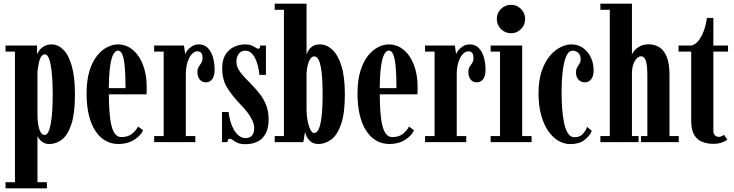

<svg xmlns="http://www.w3.org/2000/svg" viewBox="-20 -770 3974 1040"><path d="M10 250V217H61V-490.5H10V-523.5H180.5V-475.5Q182.5 -482 191.5 -495Q200.5 -508 217.5 -518.8Q234.5 -529.5 259.5 -529.5Q293.5 -529.5 322.2 -501.8Q351 -474 368.5 -414.2Q386 -354.5 386 -259Q386 -156.5 366.8 -97.8Q347.5 -39 316 -14.5Q284.5 10 248 10Q227 10 213.2 1.5Q199.5 -7 192 -17.8Q184.5 -28.5 183 -34V217H234V250ZM222 -39Q233 -39 241 -54Q249 -69 254.5 -97.5Q260 -126 262.8 -166.5Q265.5 -207 265.5 -257.5Q265.5 -308.5 262.8 -348.8Q260 -389 254.8 -417.5Q249.5 -446 241.5 -460.8Q233.5 -475.5 223 -475.5Q210.5 -475.5 202.5 -462.5Q194.5 -449.5 190.2 -428.2Q186 -407 183 -382.5V-140Q183.5 -112 188 -89Q192.5 -66 200.8 -52.5Q209 -39 222 -39Z M622 10Q582.5 10 550.8 -8.2Q519 -26.5 496 -61.8Q473 -97 461 -147.8Q449 -198.5 449 -263.5Q449 -334.5 464.5 -385.2Q480 -436 505.5 -467.8Q531 -499.5 560.8 -514.5Q590.5 -529.5 619 -529.5Q653 -529.5 681.5 -512.5Q710 -495.5 730.8 -464.8Q751.5 -434 763 -392Q774.5 -350 774.5 -299.5Q774.5 -289.5 774.5 -279.5Q774.5 -269.5 773.5 -259H562V-292.5H660Q660 -367 655.5 -411.8Q651 -456.5 642 -476.2Q633 -496 619 -496Q605 -496 593.8 -475.8Q582.5 -455.5 576 -407.5Q569.5 -359.5 569.5 -275.5Q569.5 -213.5 572.8 -167Q576 -120.5 583.8 -89.5Q591.5 -58.5 604.8 -43Q618 -27.5 637.5 -27.5Q674.5 -27.5 696.5 -46.2Q718.5 -65 727.5 -84.5L755 -64.5Q743.5 -36.5 707.8 -13.2Q672 10 622 10Z M815 0V-33H866.5V-490.5H815V-523.5H976.5L983 -476.5Q985 -484 994.8 -496.8Q1004.5 -509.5 1020.5 -519.5Q1036.5 -529.5 1057.5 -529.5Q1086 -529.5 1104.8 -511Q1123.5 -492.5 1133 -461Q1142.5 -429.5 1142.5 -392Q1142.5 -359 1129.8 -341.5Q1117 -324 1095 -324Q1074.5 -324 1062 -339Q1049.5 -354 1049.5 -380Q1049.5 -397.5 1056.5 -408.2Q1063.5 -419 1070.2 -429.2Q1077 -439.5 1077 -455Q1077 -474 1070.2 -483Q1063.5 -492 1048.5 -492Q1033.5 -492 1019.2 -477Q1005 -462 995.8 -433.8Q986.5 -405.5 986.5 -366.5V-33H1038V0Z M1310.5 11Q1282.5 11 1266.8 3.8Q1251 -3.5 1242 -10.8Q1233 -18 1225 -18Q1218 -18 1215.2 -13.5Q1212.5 -9 1212.5 0H1182.5V-163.5H1218Q1221 -137 1228.5 -111.5Q1236 -86 1247.8 -66Q1259.5 -46 1275.2 -34Q1291 -22 1309.5 -22Q1326.5 -22 1336.8 -29Q1347 -36 1352 -47.8Q1357 -59.5 1357 -74.5Q1357 -95.5 1347.2 -117Q1337.5 -138.5 1320.2 -161.2Q1303 -184 1279 -208Q1238.5 -250.5 1211 -294.2Q1183.5 -338 1183.5 -400.5Q1183.5 -446 1201.5 -474.5Q1219.5 -503 1248 -516.2Q1276.5 -529.5 1307.5 -529.5Q1329.5 -529.5 1343 -523.8Q1356.5 -518 1364.8 -512Q1373 -506 1379 -506Q1384 -506 1386.5 -510Q1389 -514 1389.5 -523.5H1420.5V-364.5H1385Q1383 -387.5 1377.5 -411Q1372 -434.5 1362.5 -453.5Q1353 -472.5 1339.8 -484Q1326.5 -495.5 1309 -495.5Q1285.5 -495.5 1273 -478.2Q1260.5 -461 1260.5 -436.5Q1260.5 -407 1281 -379.8Q1301.5 -352.5 1336.5 -318.5Q1363 -292 1385.5 -263.5Q1408 -235 1421.5 -200.8Q1435 -166.5 1435 -124Q1435 -77 1419.2 -47Q1403.5 -17 1375.2 -3Q1347 11 1310.5 11Z M1705 10Q1680 10 1664.5 -2Q1649 -14 1641.2 -30Q1633.5 -46 1632.5 -57L1623 0H1468V-33H1518V-717H1468V-750H1640.5V-475Q1642 -481 1649 -494Q1656 -507 1671.5 -518.2Q1687 -529.5 1713 -529.5Q1748.5 -529.5 1779.2 -501.8Q1810 -474 1829 -414.2Q1848 -354.5 1848 -259Q1848 -156.5 1827.8 -97.8Q1807.5 -39 1774.8 -14.5Q1742 10 1705 10ZM1681 -49.5Q1694 -49.5 1702.8 -64Q1711.5 -78.5 1717 -105.8Q1722.5 -133 1725 -171.2Q1727.5 -209.5 1727.5 -257.5Q1727.5 -304 1725.2 -342Q1723 -380 1717.8 -407.5Q1712.5 -435 1703.8 -449.8Q1695 -464.5 1682 -464.5Q1670.5 -464.5 1661.8 -452.2Q1653 -440 1647.5 -419.8Q1642 -399.5 1640.5 -374.5V-171.5Q1641 -139.5 1646.8 -111.8Q1652.5 -84 1661.8 -66.8Q1671 -49.5 1681 -49.5Z M2089.5 10Q2050 10 2018.2 -8.2Q1986.5 -26.5 1963.5 -61.8Q1940.5 -97 1928.5 -147.8Q1916.5 -198.5 1916.5 -263.5Q1916.5 -334.5 1932 -385.2Q1947.5 -436 1973 -467.8Q1998.5 -499.5 2028.2 -514.5Q2058 -529.5 2086.5 -529.5Q2120.5 -529.5 2149 -512.5Q2177.5 -495.5 2198.2 -464.8Q2219 -434 2230.5 -392Q2242 -350 2242 -299.5Q2242 -289.5 2242 -279.5Q2242 -269.5 2241 -259H2029.5V-292.5H2127.5Q2127.5 -367 2123 -411.8Q2118.5 -456.5 2109.5 -476.2Q2100.5 -496 2086.5 -496Q2072.5 -496 2061.2 -475.8Q2050 -455.5 2043.5 -407.5Q2037 -359.5 2037 -275.5Q2037 -213.5 2040.2 -167Q2043.5 -120.5 2051.2 -89.5Q2059 -58.5 2072.2 -43Q2085.5 -27.5 2105 -27.5Q2142 -27.5 2164 -46.2Q2186 -65 2195 -84.5L2222.5 -64.5Q2211 -36.5 2175.2 -13.2Q2139.5 10 2089.5 10Z M2282.5 0V-33H2334V-490.5H2282.5V-523.5H2444L2450.5 -476.5Q2452.5 -484 2462.2 -496.8Q2472 -509.5 2488 -519.5Q2504 -529.5 2525 -529.5Q2553.5 -529.5 2572.2 -511Q2591 -492.5 2600.5 -461Q2610 -429.5 2610 -392Q2610 -359 2597.2 -341.5Q2584.5 -324 2562.5 -324Q2542 -324 2529.5 -339Q2517 -354 2517 -380Q2517 -397.5 2524 -408.2Q2531 -419 2537.8 -429.2Q2544.5 -439.5 2544.5 -455Q2544.5 -474 2537.8 -483Q2531 -492 2516 -492Q2501 -492 2486.8 -477Q2472.5 -462 2463.2 -433.8Q2454 -405.5 2454 -366.5V-33H2505.5V0Z M2637.5 0V-33H2688.5V-490.5H2637.5V-523.5H2808.5V-33H2859.5V0ZM2748.5 -590Q2716 -590 2693.5 -612.5Q2671 -635 2671 -667.5Q2671 -699 2693.5 -721.5Q2716 -744 2748.5 -744Q2779.5 -744 2802 -721.5Q2824.5 -699 2824.5 -667.5Q2824.5 -635 2802 -612.5Q2779.5 -590 2748.5 -590Z M3069.5 10.5Q3034.5 10.5 3003.2 -8.2Q2972 -27 2948 -62.8Q2924 -98.5 2910.5 -149.5Q2897 -200.5 2897 -264.5Q2897 -336.5 2914.8 -387Q2932.5 -437.5 2959.8 -469Q2987 -500.5 3017.8 -515Q3048.5 -529.5 3074 -529.5Q3111.5 -529.5 3138.8 -509.8Q3166 -490 3180.8 -458.2Q3195.5 -426.5 3195.5 -389.5Q3195.5 -357.5 3182.2 -340.8Q3169 -324 3148.5 -324Q3127 -324 3113.5 -338.5Q3100 -353 3100 -377.5Q3100 -394 3106.2 -404.5Q3112.5 -415 3118.8 -425Q3125 -435 3125 -449Q3125 -472.5 3112 -484Q3099 -495.5 3082 -495.5Q3063 -495.5 3051.2 -473.5Q3039.5 -451.5 3033 -416.8Q3026.5 -382 3024.2 -342.5Q3022 -303 3022 -268Q3022 -227.5 3024.8 -185Q3027.5 -142.5 3034.8 -106.8Q3042 -71 3055.8 -48.8Q3069.5 -26.5 3091.5 -26.5Q3120.5 -26.5 3136.8 -44.2Q3153 -62 3160 -83L3185.5 -61.5Q3175 -34 3146 -11.8Q3117 10.5 3069.5 10.5Z M3232 0V-33H3283V-717H3232V-750H3403V-475Q3403.5 -479.5 3413.8 -493Q3424 -506.5 3444 -518.2Q3464 -530 3493.5 -530Q3525 -530 3550.5 -514.8Q3576 -499.5 3591.2 -463Q3606.5 -426.5 3606.5 -362.5V-33H3656.5V0H3452V-33H3486.5V-356.5Q3486.5 -417 3478.2 -441Q3470 -465 3452.5 -465Q3440.5 -465 3429.5 -454Q3418.5 -443 3411 -422.8Q3403.5 -402.5 3403 -374V-33H3439V0Z M3842.5 9Q3812.5 9 3785.2 -1Q3758 -11 3741 -38Q3724 -65 3724 -116V-490.5H3655.5V-523.5H3724Q3746 -527.5 3763.5 -549.8Q3781 -572 3792.8 -604.5Q3804.5 -637 3809 -673H3844V-523.5H3923.5V-490.5H3844V-63.5Q3844 -43 3853.8 -35.8Q3863.5 -28.5 3872 -28.5Q3881.5 -28.5 3889.2 -32.2Q3897 -36 3901 -40L3920 -13.5Q3906.5 -3.5 3887.8 2.8Q3869 9 3842.5 9Z"/></svg>

Font: Imbue 24pt
Style: Bold
Weight: 700
Designer: Tyler Finck
Foundry: Etcetera Type Company
Version: Version 1.102